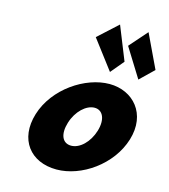

<svg xmlns="http://www.w3.org/2000/svg" viewBox="-127 -967 951 1082"><g transform="rotate(15 349.0 -426.0)"><path d="M109.7 -256C61.3 -98 150.8 15 303 15C448 15 611.6 -98 659.9 -256C708.8 -416 607 -528 469 -528C328.8 -528 158.6 -416 109.7 -256ZM297.7 -256C319.4 -327 373.3 -377 422.1 -377C470.2 -377 493.6 -327 471.9 -256C450.5 -186 398.7 -136 348.4 -136C296 -136 276.2 -186 297.7 -256ZM517.1 -671 452.7 -594 324.7 -763 438.5 -867ZM697.8 -671 618.2 -594 513.2 -763 604.7 -867Z"/></g></svg>

Font: Hussar
Style: BdSuprConOblThree
Weight: 700
Foundry: Cannot Into Space Fonts
Version: Version 2.00